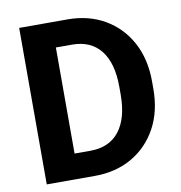

<svg xmlns="http://www.w3.org/2000/svg" viewBox="-80 -785 810 859"><g transform="rotate(-10 325.0 -355.5)"><path d="M281.7 0H63.5V-710.9H283.2Q378.4 -710.9 451.7 -668.5Q524.9 -626 566.2 -549.8Q607.4 -473.6 607.4 -372.1V-338.4Q607.4 -236.8 566.2 -160.9Q524.9 -85 451.7 -42.5Q378.4 0 281.7 0ZM283.2 -596.2H210V-114.3H281.7Q368.2 -114.3 413.6 -172.6Q459 -231 459 -338.4V-373Q459 -481.9 413.6 -539.1Q368.2 -596.2 283.2 -596.2Z"/></g></svg>

Font: Vazirmatn RD UI FD
Style: Bold
Weight: 700
Designer: Saber Rastikerdar
Foundry: Saber Rastikerdar
Version: Version 33.003